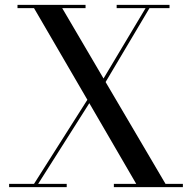

<svg xmlns="http://www.w3.org/2000/svg" viewBox="-20 -770 794 790"><path d="M17.5 -13.5H120L339.5 -359.5L120 -736.5H52V-750H332V-736.5H236L406 -447L579 -736.5H460V-750H677.5V-736.5H595L414.5 -432.5L661 -13.5H732.5V0H448.5V-13.5H540.5L347.5 -345.5L137 -13.5H254.5V0H17.5Z"/></svg>

Font: Bodoni Moda 16pt
Style: Regular
Weight: 400
Version: Version 2.3